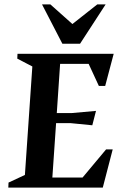

<svg xmlns="http://www.w3.org/2000/svg" viewBox="-20 -858 564 878"><path d="M18 0 19 -23.1 93.9 -58 127.9 -554 59 -589.9 60 -612H499.9L461 -464.9H432.1L385.4 -565.9H254.9L239.7 -341H307.9L419 -350.9L402.1 -285.1L302 -295H236.5L219.4 -46.1H357.5L465.2 -174.9H495.4L450 0ZM265.3 -657.9 172.1 -838H210.2L311.1 -748.1L425 -838H463.1L346 -657.9Z"/></svg>

Font: Ancizar Serif Light
Style: Italic
Weight: 300
Italic angle: -4°
Designer: Cesar Puertas, Viviana Monsalve, Julian Moncada, Julian Prieto, Jose Castro, Felipe Aragon, Mariel Hernandez, Sara Alarc
Version: Version 8.100